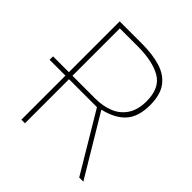

<svg xmlns="http://www.w3.org/2000/svg" viewBox="-193 -850 986 986"><g transform="rotate(45 300.0 -357.0)"><path d="M115 0V-320H0V-345H115V-714H276Q355 -714 411.5 -696.5Q468 -679 499 -637Q530 -595 530 -520Q530 -435 489 -390Q448 -345 369 -327L565 0H535L344 -320H141V0ZM307 -345Q362 -345 406.5 -363Q451 -381 477 -420.5Q503 -460 503 -522Q503 -617 441.5 -653Q380 -689 271 -689H141V-345Z"/></g></svg>

Font: Noto Sans Mono Thin
Style: Regular
Weight: 100
Designer: Monotype Design Team
Foundry: Monotype Imaging Inc.
Version: Version 2.014